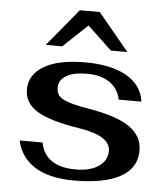

<svg xmlns="http://www.w3.org/2000/svg" viewBox="-52 -768 722 825"><g transform="rotate(5 308.5 -355.5)"><path d="M50 -141H149Q158 -91 196 -64.5Q234 -38 301 -38Q363 -38 399.5 -63Q436 -88 436 -130Q436 -195 299 -216Q172 -236 117 -270Q62 -304 62 -362Q62 -426 124 -463Q186 -500 302 -500Q414 -500 480.5 -462Q547 -424 557 -353H459Q449 -401 411 -426.5Q373 -452 314 -452Q257 -452 225 -433.5Q193 -415 193 -381Q193 -361 203.5 -347.5Q214 -334 244 -323.5Q274 -313 333 -303Q454 -283 510.5 -244.5Q567 -206 567 -142Q567 -67 497.5 -28.5Q428 10 298 10Q192 10 129.5 -28.5Q67 -67 50 -141ZM259 -721H345L478 -560H407L302 -659L197 -560H126Z"/></g></svg>

Font: Fahkwang SemiBold
Style: Regular
Weight: 600
Designer: Suppakit Chalermlarp | Katatrad Co.,Ltd.
Foundry: Cadson Demak Co.,Ltd.
Version: Version 1.000; ttfautohint (v1.6)